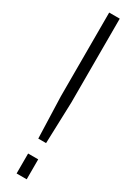

<svg xmlns="http://www.w3.org/2000/svg" viewBox="-194 -713 514 725"><g transform="rotate(30 63.0 -350.5)"><path d="M46 -155 40 -335V-701H86V-335L80 -155ZM41 -87H85V0H41Z"/></g></svg>

Font: TypoPRO Bebas Neue
Style: Regular
Weight: 400
Designer: Ryoichi Tsunekawa
Foundry: Ryoichi Tsunekawa
Version: Version 001.003